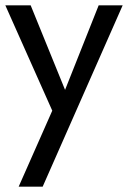

<svg xmlns="http://www.w3.org/2000/svg" viewBox="-20 -480 480 720"><path d="M440 -460 140 220H50L176 -65L0 -460H95L224 -143L350 -460Z"/></svg>

Font: Jost*
Style: Regular
Weight: 400
Version: Version 3.7